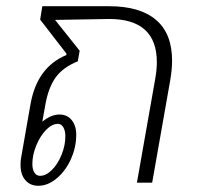

<svg xmlns="http://www.w3.org/2000/svg" viewBox="-20 -587 633 617"><path d="M533 -392Q533 -364 527 -329L469 0H420L478 -329Q484 -361 484 -387Q484 -526 331 -526L157 -523L236 -424L230 -390Q183 -371 159.5 -339Q136 -307 126 -252L116 -196Q144 -219 171 -219Q196 -219 210.5 -201Q225 -183 225 -154Q225 -114 208 -76Q191 -38 162.5 -14Q134 10 103 10Q77 10 61.5 -8Q46 -26 46 -57Q46 -73 48 -81L78 -252Q99 -371 193 -410L194 -414L109 -524L116 -567H331Q430 -567 481.5 -523Q533 -479 533 -392ZM84 -60Q84 -43 90.5 -32.5Q97 -22 109 -22Q128 -22 147 -41Q166 -60 178 -90Q190 -120 190 -149Q190 -167 183.5 -178Q177 -189 166 -189Q147 -189 128 -169.5Q109 -150 96.5 -119.5Q84 -89 84 -60Z"/></svg>

Font: KoHo Light
Style: Italic
Weight: 300
Italic angle: -10°
Version: Version 1.000; ttfautohint (v1.6)